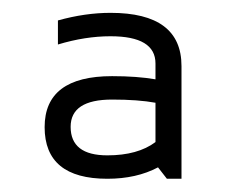

<svg xmlns="http://www.w3.org/2000/svg" viewBox="-20 -718 349 296"><path d="M48.8 -522Q48.8 -600.6 152.8 -600.6Q191.4 -600.6 219.7 -595.7V-620.1Q219.7 -662.1 150.4 -662.1Q111.3 -662.1 69.3 -649.4V-686.5Q111.3 -698.2 150.4 -698.2Q259.8 -698.2 259.8 -616.2V-442.4H237.3L223.6 -460Q190.4 -442.4 145.5 -442.4Q48.8 -442.4 48.8 -522ZM152.8 -564.5Q88.9 -564.5 88.9 -522.5Q88.9 -478.5 145.5 -478.5Q192.4 -478.5 219.7 -499V-559.6Q192.9 -564.5 152.8 -564.5Z"/></svg>

Font: Sansation Light
Style: Light
Weight: 300
Designer: Bernd Montag
Version: Version 1.301